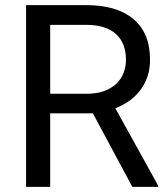

<svg xmlns="http://www.w3.org/2000/svg" viewBox="-20 -731 656 751"><path d="M343.3 -287.6 497.6 0H598.1V-5.9L431.2 -307.6C473.8 -323.9 507.1 -348.5 531 -381.3C554.9 -414.2 566.9 -452.8 566.9 -497.1C566.9 -566.7 545.3 -619.8 502.2 -656.2C459.1 -692.7 397.5 -710.9 317.4 -710.9H82V0H176.3V-287.6ZM176.3 -364.3V-633.8H317.4C344.4 -633.8 367.7 -630.5 387.2 -624C406.7 -617.5 422.9 -608.2 435.5 -596.2C448.2 -584.1 457.6 -569.7 463.6 -553C469.6 -536.2 472.7 -517.6 472.7 -497.1C472.7 -478.5 469.5 -461.2 463.1 -445.1C456.8 -429 447.3 -415 434.6 -403.1C421.9 -391.2 406 -381.8 387 -374.8C367.9 -367.8 345.7 -364.3 320.3 -364.3Z"/></svg>

Font: Dirooz FD
Style: FD
Weight: 400
Foundry: DejaVu fonts team - Redesigned by Saber Rastikerdar
Version: Version 0.2.1